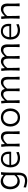

<svg xmlns="http://www.w3.org/2000/svg" viewBox="2296 -2870 788 5420"><g transform="rotate(-90 2690.0 -160.0)"><path d="M292 213.9Q263.2 213.9 228.5 207.8Q193.8 201.7 161.6 193.8Q129.4 186 107.4 180.2L112.8 110.8Q166.5 131.8 216.3 142.1Q266.1 152.3 286.6 152.3Q380.4 152.3 418.2 107.7Q456.1 63 456.1 -26.9V-75.7H447.8Q411.1 -36.1 368.4 -16.1Q325.7 3.9 282.7 3.9Q207.5 3.9 157.2 -33.9Q106.9 -71.8 81.8 -133.3Q56.6 -194.8 56.6 -266.6Q56.6 -342.8 83.5 -403.3Q110.4 -463.9 161.1 -499Q211.9 -534.2 283.7 -534.2Q336.9 -534.2 379.9 -510.5Q422.9 -486.8 453.1 -456.5H461.4L468.3 -522.5L541 -527.3Q534.7 -466.3 531.2 -404.3Q527.8 -342.3 527.8 -283.7V-31.7Q527.8 42 505.6 97.4Q483.4 152.8 431.9 183.3Q380.4 213.9 292 213.9ZM302.2 -60.1Q391.1 -61 455.1 -149.9V-389.2Q422.9 -427.7 382.1 -448Q341.3 -468.3 303.7 -468.8Q245.6 -467.3 206.8 -439.5Q168 -411.6 148.7 -366Q129.4 -320.3 129.4 -264.6Q129.4 -211.4 147.7 -165.3Q166 -119.1 204.3 -90.3Q242.7 -61.5 302.2 -60.1Z M941.9 11.2Q850.6 11.2 791.3 -23.9Q731.9 -59.1 703.1 -120.8Q674.3 -182.6 674.3 -261.7Q674.3 -339.4 703.1 -399.7Q731.9 -460 784.9 -494.4Q837.9 -528.8 911.1 -528.8Q1007.3 -528.8 1063 -471.7Q1118.7 -414.6 1118.7 -308.1Q1118.7 -288.1 1117.9 -271.2Q1117.2 -254.4 1114.7 -238.8H744.1Q748 -152.8 798.1 -102.8Q848.1 -52.7 948.2 -52.7Q980 -52.7 1022 -63.7Q1064 -74.7 1105 -92.8L1108.9 -23.9Q1078.6 -14.2 1035.2 -1.5Q991.7 11.2 941.9 11.2ZM1053.7 -290.5Q1059.1 -377.9 1022.2 -424.1Q985.4 -470.2 912.1 -472.7Q835.9 -470.7 792 -420.7Q748 -370.6 743.7 -289.1Z M1263.7 0Q1266.6 -57.6 1268.1 -111.1Q1269.5 -164.6 1269.5 -228.5V-280.8Q1269.5 -337.4 1266.1 -397.5Q1262.7 -457.5 1254.4 -516.6L1324.7 -521.5L1334 -423.8H1342.8Q1362.3 -446.8 1392.3 -471.2Q1422.4 -495.6 1458.3 -512.2Q1494.1 -528.8 1530.3 -528.8Q1614.7 -528.8 1652.8 -481.2Q1690.9 -433.6 1690.9 -343.3Q1690.9 -310.1 1689.9 -280.8Q1689 -251.5 1689 -228.5Q1689 -164.6 1690.2 -111.1Q1691.4 -57.6 1695.3 0H1613.8Q1616.2 -57.6 1617.4 -110.8Q1618.7 -164.1 1618.7 -226.1V-322.3Q1618.7 -390.6 1594.7 -425.8Q1570.8 -460.9 1508.8 -460.9Q1483.9 -460.9 1453.1 -446Q1422.4 -431.2 1392.3 -406Q1362.3 -380.9 1340.3 -349.1V-226.1Q1340.3 -164.1 1341.6 -110.8Q1342.8 -57.6 1346.2 0Z M2085 11.2Q2001 11.2 1943.6 -26.9Q1886.2 -64.9 1856.7 -127.2Q1827.1 -189.5 1827.1 -261.7Q1827.1 -339.4 1858.9 -399.7Q1890.6 -460 1948.2 -494.4Q2005.9 -528.8 2084 -528.8Q2164.6 -528.8 2221.4 -493.7Q2278.3 -458.5 2308.6 -397.9Q2338.9 -337.4 2338.9 -261.7Q2338.9 -185.1 2307.9 -123.3Q2276.9 -61.5 2219.7 -25.1Q2162.6 11.2 2085 11.2ZM2085 -52.2Q2147.5 -53.7 2187.5 -83.3Q2227.5 -112.8 2246.8 -160.2Q2266.1 -207.5 2266.1 -261.7Q2266.1 -352.1 2218.8 -407.2Q2171.4 -462.4 2085 -465.3Q2023.4 -463.9 1982.2 -436.8Q1940.9 -409.7 1920.2 -364.3Q1899.4 -318.8 1899.4 -261.7Q1899.4 -207.5 1919.4 -160.4Q1939.5 -113.3 1980.7 -83.5Q2022 -53.7 2085 -52.2Z M3152.3 0Q3155.3 -57.6 3156 -110.8Q3156.7 -164.1 3156.7 -226.1V-322.3Q3156.7 -390.6 3134.5 -425.8Q3112.3 -460.9 3054.2 -460.9Q3018.6 -460.9 2975.8 -431.2Q2933.1 -401.4 2899.9 -356.9Q2899.4 -333 2899.2 -301.5Q2898.9 -270 2898.7 -238.5Q2898.4 -207 2898.4 -182.6Q2898.4 -133.8 2900.1 -90.1Q2901.9 -46.4 2905.3 0H2823.2Q2826.2 -57.6 2827.1 -110.8Q2828.1 -164.1 2828.1 -226.1V-322.3Q2828.1 -390.6 2805.9 -425.8Q2783.7 -460.9 2725.1 -460.9Q2688 -460.9 2643.6 -428.7Q2599.1 -396.5 2565.9 -349.1V-226.1Q2565.9 -164.1 2567.1 -110.8Q2568.4 -57.6 2571.8 0H2489.3Q2492.2 -57.6 2493.7 -111.1Q2495.1 -164.6 2495.1 -228.5V-280.8Q2495.1 -337.4 2491.7 -397.5Q2488.3 -457.5 2480 -516.6L2550.3 -521.5L2559.6 -423.8H2568.4Q2587.9 -446.8 2615.7 -471.2Q2643.6 -495.6 2677.5 -512.2Q2711.4 -528.8 2747.6 -528.8Q2862.3 -528.8 2888.2 -421.4H2894.5Q2916 -446.8 2944.6 -471.4Q2973.1 -496.1 3006.8 -512.5Q3040.5 -528.8 3076.7 -528.8Q3155.8 -528.8 3192.9 -481.2Q3230 -433.6 3230 -343.3Q3230 -310.1 3229 -280.8Q3228 -251.5 3228 -228.5Q3228 -164.6 3229.2 -111.1Q3230.5 -57.6 3234.4 0Z M4069.3 0Q4072.3 -57.6 4073 -110.8Q4073.7 -164.1 4073.7 -226.1V-322.3Q4073.7 -390.6 4051.5 -425.8Q4029.3 -460.9 3971.2 -460.9Q3935.5 -460.9 3892.8 -431.2Q3850.1 -401.4 3816.9 -356.9Q3816.4 -333 3816.2 -301.5Q3815.9 -270 3815.7 -238.5Q3815.4 -207 3815.4 -182.6Q3815.4 -133.8 3817.1 -90.1Q3818.8 -46.4 3822.3 0H3740.2Q3743.2 -57.6 3744.1 -110.8Q3745.1 -164.1 3745.1 -226.1V-322.3Q3745.1 -390.6 3722.9 -425.8Q3700.7 -460.9 3642.1 -460.9Q3605 -460.9 3560.5 -428.7Q3516.1 -396.5 3482.9 -349.1V-226.1Q3482.9 -164.1 3484.1 -110.8Q3485.4 -57.6 3488.8 0H3406.2Q3409.2 -57.6 3410.6 -111.1Q3412.1 -164.6 3412.1 -228.5V-280.8Q3412.1 -337.4 3408.7 -397.5Q3405.3 -457.5 3397 -516.6L3467.3 -521.5L3476.6 -423.8H3485.4Q3504.9 -446.8 3532.7 -471.2Q3560.5 -495.6 3594.5 -512.2Q3628.4 -528.8 3664.6 -528.8Q3779.3 -528.8 3805.2 -421.4H3811.5Q3833 -446.8 3861.6 -471.4Q3890.1 -496.1 3923.8 -512.5Q3957.5 -528.8 3993.7 -528.8Q4072.8 -528.8 4109.9 -481.2Q4147 -433.6 4147 -343.3Q4147 -310.1 4146 -280.8Q4145 -251.5 4145 -228.5Q4145 -164.6 4146.2 -111.1Q4147.5 -57.6 4151.4 0Z M4550.8 11.2Q4459.5 11.2 4400.1 -23.9Q4340.8 -59.1 4312 -120.8Q4283.2 -182.6 4283.2 -261.7Q4283.2 -339.4 4312 -399.7Q4340.8 -460 4393.8 -494.4Q4446.8 -528.8 4520 -528.8Q4616.2 -528.8 4671.9 -471.7Q4727.5 -414.6 4727.5 -308.1Q4727.5 -288.1 4726.8 -271.2Q4726.1 -254.4 4723.6 -238.8H4353Q4356.9 -152.8 4407 -102.8Q4457 -52.7 4557.1 -52.7Q4588.9 -52.7 4630.9 -63.7Q4672.9 -74.7 4713.9 -92.8L4717.8 -23.9Q4687.5 -14.2 4644 -1.5Q4600.6 11.2 4550.8 11.2ZM4662.6 -290.5Q4668 -377.9 4631.1 -424.1Q4594.2 -470.2 4521 -472.7Q4444.8 -470.7 4400.9 -420.7Q4356.9 -370.6 4352.5 -289.1Z M4872.6 0Q4875.5 -57.6 4877 -111.1Q4878.4 -164.6 4878.4 -228.5V-280.8Q4878.4 -337.4 4875 -397.5Q4871.6 -457.5 4863.3 -516.6L4933.6 -521.5L4942.9 -423.8H4951.7Q4971.2 -446.8 5001.2 -471.2Q5031.2 -495.6 5067.1 -512.2Q5103 -528.8 5139.2 -528.8Q5223.6 -528.8 5261.7 -481.2Q5299.8 -433.6 5299.8 -343.3Q5299.8 -310.1 5298.8 -280.8Q5297.9 -251.5 5297.9 -228.5Q5297.9 -164.6 5299.1 -111.1Q5300.3 -57.6 5304.2 0H5222.7Q5225.1 -57.6 5226.3 -110.8Q5227.5 -164.1 5227.5 -226.1V-322.3Q5227.5 -390.6 5203.6 -425.8Q5179.7 -460.9 5117.7 -460.9Q5092.8 -460.9 5062 -446Q5031.2 -431.2 5001.2 -406Q4971.2 -380.9 4949.2 -349.1V-226.1Q4949.2 -164.1 4950.4 -110.8Q4951.7 -57.6 4955.1 0Z"/></g></svg>

Font: Pinar Regular
Style: Regular
Weight: 400
Designer: Amin Abedi
Version: Version 3.000